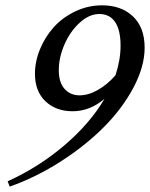

<svg xmlns="http://www.w3.org/2000/svg" viewBox="-20 -671 565 724"><path d="M16.6 32.7 8.8 12.7Q126 -40.5 222.4 -122.6Q318.8 -204.6 374 -298.3Q318.8 -251.5 253.9 -251.5Q190.9 -251.5 151.4 -289.1Q111.8 -326.7 111.8 -392.6Q111.8 -439.5 131.1 -486.1Q150.4 -532.7 183.3 -569.1Q216.3 -605.5 264.2 -628.2Q312 -650.9 364.7 -650.9Q437.5 -650.9 481.4 -609.1Q525.4 -567.4 525.4 -491.2Q525.4 -420.9 483.9 -342Q442.4 -263.2 373 -193.1Q303.7 -123 210.4 -63Q117.2 -2.9 16.6 32.7ZM201.7 -406.7Q201.7 -359.9 223.6 -335.7Q245.6 -311.5 279.8 -311.5Q313 -311.5 348.6 -331.5Q384.3 -351.6 415.5 -387.2Q434.6 -445.3 434.6 -498.5Q434.6 -557.6 414.1 -587.9Q393.6 -618.2 354.5 -618.2Q316.4 -618.2 280.5 -585.4Q244.6 -552.7 223.1 -503.4Q201.7 -454.1 201.7 -406.7Z"/></svg>

Font: Elstob 10pt Medium
Style: Italic
Weight: 500
Italic angle: -20°
Designer: Peter S. Baker
Version: Version 1.015